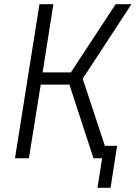

<svg xmlns="http://www.w3.org/2000/svg" viewBox="-20 -750 643 910"><path d="M51 0 167 -730H233L182 -407H316L528 -730H603L372 -377L477 -59H535L504 140H442L464 0H423L309 -349H173L117 0Z"/></svg>

Font: NKDuy Mono ExtraLight
Style: Italic
Weight: 200
Italic angle: -9°
Monospace: yes
Designer: NKDuy
Foundry: NKDuy
Version: Version 2.251; ttfautohint (v1.8.4.7-5d5b)